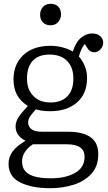

<svg xmlns="http://www.w3.org/2000/svg" viewBox="-20 -760 569 1010"><path d="M244 230Q147 230 86 199.5Q25 169 25 102Q25 65 47 36Q69 7 112 -18V-21Q89 -32 75.5 -51Q62 -70 62 -95Q62 -120 78 -144Q94 -168 125 -201V-204Q51 -249 51 -342Q51 -422 103 -470.5Q155 -519 246 -519Q279 -519 310 -510.5Q341 -502 363 -489Q379 -539 406.5 -561.5Q434 -584 464 -584Q492 -584 507.5 -569.5Q523 -555 523 -536Q523 -516 508.5 -500.5Q494 -485 476 -485Q464 -485 455 -490.5Q446 -496 437 -511L426 -529Q406 -504 395 -463Q415 -440 426.5 -411Q438 -382 438 -350Q438 -267 385 -221Q332 -175 245 -175Q221 -175 202.5 -177.5Q184 -180 169 -185Q153 -168 140.5 -151Q128 -134 128 -115Q128 -94 145.5 -80.5Q163 -67 201 -67H338Q415 -67 456 -38.5Q497 -10 497 51Q497 115 460.5 154.5Q424 194 366.5 212Q309 230 244 230ZM245 -221Q303 -221 334.5 -253.5Q366 -286 366 -347Q366 -406 333 -439.5Q300 -473 240 -473Q183 -473 152.5 -440.5Q122 -408 122 -347Q122 -289 155.5 -255Q189 -221 245 -221ZM248 178Q325 178 375 149.5Q425 121 425 65Q425 -1 331 -1H153Q128 15 112 38Q96 61 96 90Q96 135 133 156.5Q170 178 248 178ZM246 -627Q220 -627 205.5 -642.5Q191 -658 191 -682Q191 -707 206 -723.5Q221 -740 246 -740Q272 -740 286.5 -725Q301 -710 301 -685Q301 -661 286 -644Q271 -627 246 -627Z"/></svg>

Font: Literata 12pt Light
Style: Regular
Weight: 300
Designer: Latin by Veronika Burian and Jose Scaglione. Greek by Irene Vlachou. Cyrillic by Vera Evstafieva.
Foundry: TypeTogether
Version: Version 3.002